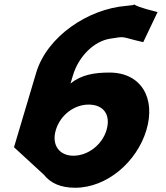

<svg xmlns="http://www.w3.org/2000/svg" viewBox="-20 -610 782 905"><path d="M722.7 -553C635.6 -574.7 617.4 -584.7 615 -588.3C611.4 -586.8 601 -584.4 574.3 -582.3C395.6 -567.8 201.7 -438.9 150.5 -267L46 84L187.3 214C217.7 253 266.1 275 334.1 275C484.1 275 625.4 153 670.1 3C714.8 -147 645.8 -268 495.8 -268C425.8 -268 362.8 -258 312.3 -216L323.6 -254C350.7 -345 422.9 -415.1 497.6 -427.4C577.3 -440.4 544.3 -436.4 655.2 -411.3ZM482.1 3C461 74 393.1 124 326.1 124C260.1 124 222 74 243.1 3C263.9 -67 328.8 -117 397.8 -117C469.8 -117 502.9 -67 482.1 3ZM615 -588.3C613.3 -590.8 619.5 -590.2 615 -588.3Z"/></svg>

Font: Hussar
Style: BdOblThree
Weight: 700
Foundry: Cannot Into Space Fonts
Version: Version 2.00